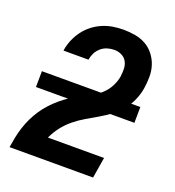

<svg xmlns="http://www.w3.org/2000/svg" viewBox="-135 -849 869 955"><g transform="rotate(20 300.0 -371.5)"><path d="M23 0V-1Q27 -28 32.5 -55Q38 -82 46.5 -108.5Q55 -135 67.5 -161Q80 -187 96 -211Q112 -235 132 -256.5Q152 -278 174 -296.5Q196 -315 220.5 -331Q245 -347 270.5 -360Q296 -373 322 -386.5Q348 -400 369.5 -420.5Q391 -441 404 -466.5Q417 -492 422 -519V-522Q425 -542 424 -562.5Q423 -583 413.5 -599.5Q404 -616 386 -624.5Q368 -633 348 -633Q330 -633 311.5 -627.5Q293 -622 278 -609Q263 -596 254.5 -579Q246 -562 243 -544V-543H111V-545Q115 -572 126 -599Q137 -626 154.5 -650Q172 -674 195.5 -692.5Q219 -711 246 -722.5Q273 -734 301 -738.5Q329 -743 357 -743Q388 -743 419 -737.5Q450 -732 475.5 -717.5Q501 -703 519.5 -679.5Q538 -656 547.5 -627.5Q557 -599 557 -567.5Q557 -536 552 -504Q547 -472 533 -440Q519 -408 497 -381Q475 -354 446.5 -333Q418 -312 388 -294.5Q358 -277 328 -259.5Q298 -242 270.5 -219.5Q243 -197 221.5 -169Q200 -141 186 -110H483L465 0ZM44 -326 45 -410H566L565 -326Z"/></g></svg>

Font: Iosevka XBd Ex Obl
Style: Regular
Weight: 800
Width: 7
Italic angle: -9°
Monospace: yes
Designer: Belleve Invis
Foundry: Belleve Invis
Version: Version 32.5.0; ttfautohint (v1.8.4)